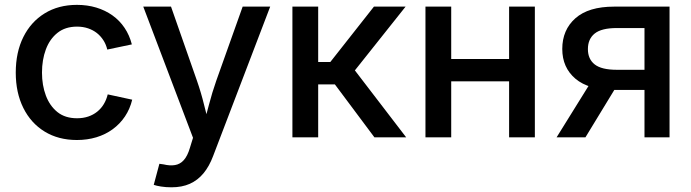

<svg xmlns="http://www.w3.org/2000/svg" viewBox="-20 -570 2870 797"><path d="M299.3 11.2Q222.7 11.2 165.5 -23.7Q108.4 -58.6 76.9 -121.8Q45.4 -185.1 45.4 -268.6Q45.4 -353 76.9 -416.3Q108.4 -479.5 165.5 -514.6Q222.7 -549.8 299.3 -549.8Q342.3 -549.8 379.6 -538.6Q417 -527.3 446.8 -506.1Q476.6 -484.9 497.1 -454.3Q517.6 -423.8 527.3 -385.7L425.3 -364.3Q420.4 -385.3 409.2 -402.8Q397.9 -420.4 382.1 -432.9Q366.2 -445.3 345.5 -452.4Q324.7 -459.5 299.8 -459.5Q251 -459.5 218.8 -433.8Q186.5 -408.2 170.4 -365Q154.3 -321.8 154.3 -268.6Q154.3 -216.3 170.4 -173.3Q186.5 -130.4 218.5 -104.7Q250.5 -79.1 299.8 -79.1Q325.2 -79.1 346.2 -86.2Q367.2 -93.3 383.5 -106.4Q399.9 -119.6 410.9 -137.9Q421.9 -156.2 427.2 -178.2L528.8 -156.2Q519.5 -117.7 498.8 -86.7Q478 -55.7 448 -33.7Q418 -11.7 380.1 -0.2Q342.3 11.2 299.3 11.2Z M618.2 197.3 641.6 109.9 658.7 112.3Q685.1 118.7 706.3 115.2Q727.5 111.8 742.9 94.7Q758.3 77.6 768.1 44.4L781.2 2L574.7 -542.5H689.9L797.4 -235.4Q814.9 -185.1 827.1 -135Q839.4 -85 853 -35.6H820.8Q834.5 -85 847.4 -135.3Q860.4 -185.5 877.9 -235.4L987.3 -542.5H1101.6L864.7 77.6Q848.6 120.6 824.7 149.4Q800.8 178.2 768.1 192.9Q735.4 207.5 691.9 207.5Q668 207.5 648.4 204.3Q628.9 201.2 618.2 197.3Z M1193.8 0V-542.5H1300.8V-312.5H1351.1L1532.2 -542.5H1663.6L1453.1 -277.8L1666 0H1534.2L1370.1 -219.7H1300.8V0Z M2120.1 -325.2V-232.4H1825.2V-325.2ZM1853 -542.5V0H1746.1V-542.5ZM2200.2 -542.5V0H2093.3V-542.5Z M2759.3 0H2655.3V-453.6H2540.5Q2477.1 -453.6 2448.7 -430.9Q2420.4 -408.2 2420.4 -366.2Q2420.4 -324.7 2448.7 -302.5Q2477.1 -280.3 2540.5 -280.3H2699.2V-196.8H2531.2Q2423.3 -196.8 2368.7 -243.2Q2314 -289.6 2314 -366.7Q2314 -445.8 2368.4 -494.1Q2422.9 -542.5 2529.3 -542.5H2759.3ZM2410.2 0H2290.5L2443.4 -246.1H2560.1Z"/></svg>

Font: Inter 16pt Medium
Style: Regular
Weight: 500
Version: Version 4.001;git-66647c0bb